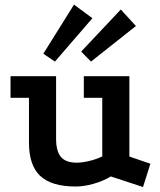

<svg xmlns="http://www.w3.org/2000/svg" viewBox="-20 -770 677 812"><path d="M448.8 -23.8Q415.2 -3.8 375.1 7.5Q335 18.8 300.2 18.8Q197.8 18.8 150.1 -26Q102.5 -70.8 102.5 -166.8V-356.5H24.5V-447.8H217.2V-183.5Q217.2 -130 237.9 -106Q258.5 -82 304.5 -82Q326.8 -82 357.4 -89.2Q388 -96.5 412.5 -108.5V-356.5H334.5V-447.8H527.2V-108L616 -77.5L584.8 21ZM293 -750.5 370.8 -693 212.2 -509.5 163.2 -542.8ZM490.8 -729.8 554.8 -660 364.8 -509.5 323.2 -551.8Z"/></svg>

Font: Podkova VF Beta
Style: Regular
Weight: 400
Designer: Ilya Yudin
Foundry: Cyreal (www.cyreal.org)
Version: Version 2.100